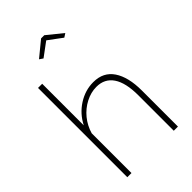

<svg xmlns="http://www.w3.org/2000/svg" viewBox="-270 -1015 1110 1110"><g transform="rotate(-45 285.0 -460.0)"><path d="M495 0H461V-290Q461 -392 426 -444Q391 -496 324 -496Q279 -496 235.5 -473.5Q192 -451 160.5 -412.5Q129 -374 115 -325V0H81V-730H115V-390Q147 -453 205.5 -490.5Q264 -528 330 -528Q372 -528 402.5 -512.5Q433 -497 453.5 -466.5Q474 -436 484.5 -393Q495 -350 495 -294ZM202 -843 296 -920H322L417 -843L394 -828L309 -891L224 -828Z"/></g></svg>

Font: Raleway Thin ExtraLight
Style: Regular
Weight: 250
Version: Version 4.026